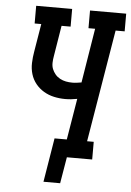

<svg xmlns="http://www.w3.org/2000/svg" viewBox="-58 -778 648 952"><g transform="rotate(5 265.5 -302.0)"><path d="M195 131 231 -88H292L326 -293Q311 -290 296 -288.5Q281 -287 266 -287Q238 -287 210.5 -293Q183 -299 159.5 -313Q136 -327 119 -348Q102 -369 94 -395.5Q86 -422 87 -451Q88 -480 93 -508L116 -647H83V-735H262V-647H217L192 -494Q189 -478 188.5 -461Q188 -444 193.5 -430Q199 -416 209 -404Q219 -392 233 -384.5Q247 -377 262.5 -374Q278 -371 295 -371Q306 -371 317 -372.5Q328 -374 340 -376L384 -647H351V-735H531V-647H486L393 -88H426V0H300L278 131Z"/></g></svg>

Font: Iosevka Slab Semibold Oblique
Style: Regular
Weight: 600
Italic angle: -9°
Monospace: yes
Designer: Belleve Invis
Foundry: Belleve Invis
Version: Version 11.1.1; ttfautohint (v1.8.3)